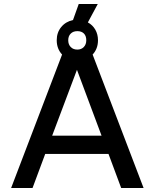

<svg xmlns="http://www.w3.org/2000/svg" viewBox="-20 -948 780 968"><path d="M527 -172H208L144 0H36L293 -673Q266 -702 266 -745Q266 -784 288.5 -811.5Q311 -839 348 -847L377 -928H473L423 -835Q447 -822 460.5 -798.5Q474 -775 474 -745Q474 -702 447 -673L704 0H591ZM324 -745Q324 -724 336.5 -711Q349 -698 370 -698Q390 -698 402.5 -711Q415 -724 415 -745Q415 -767 403 -779Q391 -791 370 -791Q349 -791 336.5 -778.5Q324 -766 324 -745ZM492 -264 368 -596 243 -264Z"/></svg>

Font: Amiko SemiBold
Style: Regular
Weight: 600
Designer: Pablo Impallari, Rodrigo Fuenzalida, Andres Torresi
Foundry: Impallari Type
Version: Version 1.001; ttfautohint (v1.3)